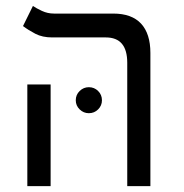

<svg xmlns="http://www.w3.org/2000/svg" viewBox="-20 -632 626 652"><path d="M412.1 0V-418.9Q412.1 -504.9 339.4 -504.9H157.2Q124 -504.9 100.1 -517.3Q76.2 -529.8 58.1 -543.5L91.8 -611.8Q103 -604 122.3 -595Q141.6 -585.9 163.6 -585.9H364.7Q427.2 -585.9 459 -551.8Q490.7 -517.6 490.7 -452.1V0ZM72.8 0V-345.2H151.9V0ZM281.7 -247.6Q263.7 -247.6 250.5 -260.5Q237.3 -273.4 237.3 -291.5Q237.3 -310.1 250.5 -323Q263.7 -335.9 281.7 -335.9Q300.3 -335.9 313.2 -323Q326.2 -310.1 326.2 -291.5Q326.2 -273.4 313.2 -260.5Q300.3 -247.6 281.7 -247.6Z"/></svg>

Font: Cascadia Code NF SemiLight
Style: Regular
Weight: 350
Monospace: yes
Designer: Aaron Bell
Foundry: Saja Typeworks
Version: Version 2404.023; ttfautohint (v1.8.4)